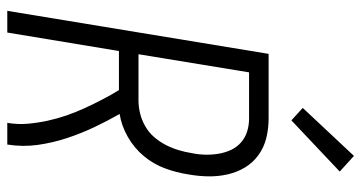

<svg xmlns="http://www.w3.org/2000/svg" viewBox="-258 -758 1015 540"><g transform="rotate(90 250.0 -487.5)"><path d="M10 0 131 -735H312Q341 -735 367.5 -728.5Q394 -722 415.5 -706.5Q437 -691 450.5 -668.5Q464 -646 470 -619.5Q476 -593 475.5 -565Q475 -537 470 -509Q465 -476 453 -443.5Q441 -411 418.5 -384Q396 -357 364.5 -339Q333 -321 300 -316Q320 -281 337.5 -244Q355 -207 368 -167.5Q381 -128 387 -86Q393 -44 386 0H325Q330 -29 327.5 -57.5Q325 -86 319 -113.5Q313 -141 304 -167Q295 -193 283.5 -218Q272 -243 259.5 -267Q247 -291 233 -314H123L71 0ZM132 -369H262Q280 -369 298.5 -373.5Q317 -378 334.5 -388Q352 -398 365 -413Q378 -428 387 -445.5Q396 -463 401.5 -481Q407 -499 410 -518Q414 -537 414.5 -556Q415 -575 412 -593.5Q409 -612 401.5 -628.5Q394 -645 380.5 -657Q367 -669 349.5 -674.5Q332 -680 313 -680H183ZM318 -799 283 -831 418 -975 462 -935Z"/></g></svg>

Font: Iosevka Term Curly Light
Style: Italic
Weight: 300
Italic angle: -9°
Designer: Belleve Invis
Foundry: Belleve Invis
Version: Version 32.3.0